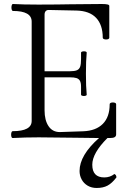

<svg xmlns="http://www.w3.org/2000/svg" viewBox="-20 -686 641 959"><path d="M35.6 -13.2Q35.6 -20.5 37.6 -25.6Q39.6 -30.8 43 -30.8Q138.2 -30.8 138.2 -82V-578.1Q138.2 -631.3 44.4 -631.3Q41 -631.3 39.1 -636.5Q37.1 -641.6 37.1 -648.4Q37.1 -655.8 39.1 -660.9Q41 -666 44.4 -666Q95.2 -663.1 171.4 -663.1Q224.1 -663.1 263.7 -663.6Q303.2 -664.1 330.1 -664.6Q409.2 -666 488.3 -666Q507.8 -666 516.8 -663.8Q525.9 -661.6 525.9 -656.7V-497.6Q525.9 -493.2 521.2 -491Q516.6 -488.8 509.8 -488.8Q502.9 -488.8 498 -491.2Q493.2 -493.7 493.2 -497.6Q493.2 -562 460 -596.9Q426.8 -631.8 361.8 -633.3L222.7 -636.2Q213.4 -636.2 208 -630.1Q202.6 -624 202.6 -612.8V-330.1H328.6Q352.5 -330.1 364.3 -335.2Q376 -340.3 380.4 -353Q384.8 -365.7 384.8 -391.1V-423.3Q384.8 -426.3 389.2 -428Q393.6 -429.7 399.4 -429.7Q405.3 -429.7 409.2 -428Q413.1 -426.3 413.1 -423.3Q409.2 -383.3 409.2 -318.4Q409.2 -252.9 413.1 -212.9Q413.1 -210 408.9 -208.3Q404.8 -206.5 398.9 -206.5Q393.6 -206.5 389.2 -208.3Q384.8 -210 384.8 -212.9V-252.4Q384.8 -272.5 379.2 -282.5Q373.5 -292.5 361.8 -296.1Q350.1 -299.8 328.6 -299.8H202.6V-134.8Q202.6 -85.4 222.4 -55.9Q242.2 -26.4 278.8 -26.4L395.5 -30.3Q459 -32.7 493.4 -67.1Q527.8 -101.6 527.8 -165.5Q527.8 -169.9 532.5 -172.1Q537.1 -174.3 543.5 -174.3Q550.3 -174.3 555.2 -172.1Q560.1 -169.9 560.1 -165.5V-14.6Q560.1 -5.4 552.7 -1Q545.4 3.4 529.3 3.4H516.6Q440.9 79.1 440.9 136.7Q440.9 200.2 501 200.2Q529.8 200.2 551.3 183.1Q561.5 187.5 561.5 200.2Q539.6 229 517.3 241Q495.1 252.9 462.9 252.9Q437.5 252.9 418 241.5Q398.4 230 387.9 210.4Q377.4 190.9 377.4 168Q377.4 89.4 474.6 3.4L361.3 2Q236.3 0 173.3 0Q104 0 43 3.4Q39.6 3.4 37.6 -1.5Q35.6 -6.3 35.6 -13.2Z"/></svg>

Font: JuniusX Light
Style: Regular
Weight: 300
Designer: Peter S. Baker
Foundry: Briery Creek Software
Version: Version 1.008